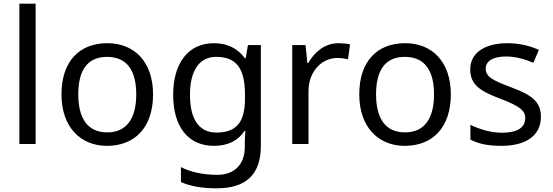

<svg xmlns="http://www.w3.org/2000/svg" viewBox="-20 -780 2995 1040"><path d="M173 0V-760H85V0Z M809 -269C809 -446 707 -546 562 -546C408 -546 313 -446 313 -269C313 -91 417 10 559 10C712 10 809 -91 809 -269ZM404 -269C404 -396 451 -472 560 -472C669 -472 718 -396 718 -269C718 -142 669 -63 561 -63C452 -63 404 -142 404 -269Z M1138 -546C1000 -546 918 -438 918 -267C918 -92 1000 10 1139 10C1212 10 1268 -16 1305 -71H1309C1308 -59 1306 -21 1306 -5V16C1306 110 1250 167 1158 167C1081 167 1011 152 960 125V206C1011 229 1075 240 1153 240C1317 240 1393 162 1393 9V-536H1323L1311 -465H1306C1266 -520 1208 -546 1138 -546ZM1150 -472C1258 -472 1307 -413 1307 -267V-246C1307 -117 1260 -62 1152 -62C1058 -62 1009 -134 1009 -266C1009 -398 1060 -472 1150 -472Z M1813 -546C1738 -546 1683 -497 1649 -438H1645L1635 -536H1563V0H1651V-286C1651 -394 1724 -466 1807 -466C1825 -466 1848 -463 1865 -459L1876 -540C1858 -544 1833 -546 1813 -546Z M2422 -269C2422 -446 2320 -546 2175 -546C2021 -546 1926 -446 1926 -269C1926 -91 2030 10 2172 10C2325 10 2422 -91 2422 -269ZM2017 -269C2017 -396 2064 -472 2173 -472C2282 -472 2331 -396 2331 -269C2331 -142 2282 -63 2174 -63C2065 -63 2017 -142 2017 -269Z M2910 -148C2910 -234 2851 -269 2749 -307C2646 -346 2611 -364 2611 -409C2611 -449 2650 -474 2722 -474C2774 -474 2824 -459 2869 -440L2899 -510C2849 -532 2793 -546 2728 -546C2608 -546 2527 -495 2527 -404C2527 -316 2589 -284 2693 -244C2798 -204 2825 -180 2825 -140C2825 -92 2787 -61 2698 -61C2635 -61 2570 -83 2528 -104V-24C2569 -2 2621 10 2696 10C2827 10 2910 -44 2910 -148Z"/></svg>

Font: Noto Sans Newa
Style: Regular
Weight: 400
Designer: Monotype Design Team
Foundry: Monotype Imaging Inc.
Version: Version 2.007